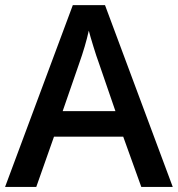

<svg xmlns="http://www.w3.org/2000/svg" viewBox="-20 -737 701 757"><path d="M537.1 0 465.8 -198.2H192.9L123 0H0L267.1 -716.8H394L661.1 0ZM435.1 -298.8 368.2 -493.2Q360.8 -512.7 347.9 -554.7Q335 -596.7 330.1 -616.2Q316.9 -556.2 291.5 -484.9L227.1 -298.8Z"/></svg>

Font: f1_57812          
Style: Regular
Weight: 600
Foundry: Ascender Corporation
Version: Version 1.10